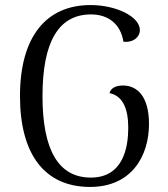

<svg xmlns="http://www.w3.org/2000/svg" viewBox="-20 -726 665 759"><path d="M336 13C501 13 569 -110 569 -236C569 -348 520 -388 466 -388C440 -388 418 -379 413 -358C464 -347 487 -299 487 -221C487 -145 468 -24 339 -24C211 -24 148 -133 148 -346C148 -560 211 -669 340 -669C408 -669 457 -631 468 -561C509 -557 533 -581 533 -607C533 -660 440 -706 338 -706C161 -706 59 -579 59 -346C59 -114 158 13 336 13Z"/></svg>

Font: Arima Koshi
Style: Regular
Weight: 400
Designer: Joana Correia and Natanael Gama
Foundry: NDISCOVER
Version: Version 1.019;PS 001.019;hotconv 1.0.88;makeotf.lib2.5.64775